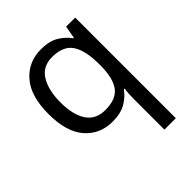

<svg xmlns="http://www.w3.org/2000/svg" viewBox="-216 -677 1047 1047"><g transform="rotate(-45 307.5 -153.0)"><path d="M442 11Q442 -7 443 -31Q444 -55 447 -72H441Q418 -38 377.5 -14Q337 10 273 10Q176 10 115.5 -59.5Q55 -129 55 -267Q55 -405 116.5 -475.5Q178 -546 276 -546Q339 -546 379 -522Q419 -498 443 -463H447L460 -536H530V240H442ZM290 -63Q373 -63 407.5 -108.5Q442 -154 443 -248V-266Q443 -368 409 -420.5Q375 -473 288 -473Q216 -473 181 -416.5Q146 -360 146 -265Q146 -170 181.5 -116.5Q217 -63 290 -63Z"/></g></svg>

Font: Noto Sans Syriac Eastern
Style: Regular
Weight: 400
Designer: Patrick Giasson and the Monotype Design Team
Foundry: Monotype Imaging Inc.
Version: Version 3.001; ttfautohint (v1.8.4.7-5d5b)